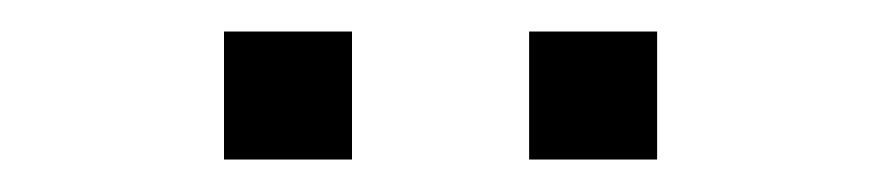

<svg xmlns="http://www.w3.org/2000/svg" viewBox="-20 -925 551 120"><path d="M390.7 -825.3H310.7V-905.3H390.7ZM200 -825.3H120V-905.3H200Z"/></svg>

Font: Manrope Variable Light
Style: Regular
Weight: 200
Designer: Mikhail Sharanda
Foundry: Mikhail Sharanda
Version: Version 4.505